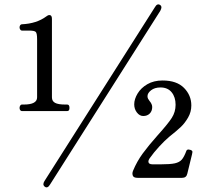

<svg xmlns="http://www.w3.org/2000/svg" viewBox="-20 -791 950 854"><path d="M698 -758Q698 -753 693 -743L203 29Q192 48 180 40Q173 35 173 28Q173 22 178 14L669 -759Q679 -777 692 -769Q698 -765 698 -758ZM77 -297Q73 -297 70 -301Q67 -305 67 -311Q67 -317 70 -321.5Q73 -326 77 -326H86Q145 -326 145 -358V-617Q145 -643 139 -649Q133 -655 109 -655H77Q73 -655 70 -659.5Q67 -664 67 -669Q67 -675 70 -679Q73 -683 77 -683Q143 -686 186 -718Q193 -724 200 -724Q211 -724 211 -707V-358Q211 -341 225 -333.5Q239 -326 270 -326H279Q289 -326 289 -311Q289 -297 279 -297ZM571 -9Q569 -15 569 -19Q569 -25 572 -32Q589 -73 615 -108.5Q641 -144 681 -189Q727 -240 744 -266.5Q761 -293 761 -325Q761 -359 743.5 -380.5Q726 -402 694 -402Q668 -402 652 -389.5Q636 -377 636 -363Q636 -357 638.5 -352Q641 -347 645 -342Q657 -328 657 -315Q657 -297 646 -286Q635 -275 617 -275Q601 -275 589 -290.5Q577 -306 577 -327Q577 -350 592 -375Q607 -400 635.5 -416.5Q664 -433 703 -433Q766 -433 798.5 -400Q831 -367 831 -322Q831 -293 816.5 -268Q802 -243 784 -226Q766 -209 732 -182Q712 -165 688 -139Q664 -113 645 -86Q640 -78 640 -73Q640 -60 659 -60H693Q737 -60 757.5 -64.5Q778 -69 788.5 -81Q799 -93 809 -120Q811 -126 819 -126L828 -124Q836 -121 836 -115Q836 -112 834 -104L813 -18Q809 0 790 0H592Q575 0 571 -9Z"/></svg>

Font: Shippori Mincho B1 Medium
Style: Regular
Weight: 500
Designer: FONTDASU
Foundry: FONTDASU / Google Inc. / but / Adobe
Version: Version 3.110; ttfautohint (v1.8.3)